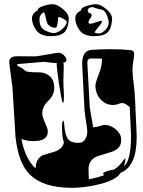

<svg xmlns="http://www.w3.org/2000/svg" viewBox="-20 -899 680 913"><path d="M319 -6Q188 -6 124 -67Q68 -120 54 -246L39 -487Q33 -526 24 -601Q23 -629 53 -631Q64 -632 82.5 -631.5Q101 -631 120 -631Q139 -631 150 -631Q161 -632 183.5 -636Q206 -640 228 -644Q250 -648 259 -648Q271 -648 283 -637Q295 -626 296 -614V-612Q296 -604 281 -601L283 -594Q283 -586 283 -572.5Q283 -559 282 -541Q281 -505 282 -487Q283 -473 283.5 -461.5Q284 -450 284 -441Q284 -410 279 -408Q272 -424 260 -504Q248 -584 250 -599Q240 -599 214 -602Q203 -604 194 -604.5Q185 -605 178 -604Q159 -602 129.5 -600Q100 -598 62 -594L64 -585Q80 -580 101 -562Q106 -558 122.5 -556.5Q139 -555 165 -555Q197 -555 217.5 -536Q238 -517 238 -482Q238 -447 210 -420Q179 -391 181 -355Q182 -345 188 -330Q194 -315 200.5 -300.5Q207 -286 207 -276Q210 -228 139 -228Q108 -228 82 -238Q99 -145 149 -98Q151 -143 181 -160L240 -178Q275 -189 284 -221Q276 -244 275 -283V-298Q275 -324 282 -325Q284 -324 286 -301Q289 -261 301 -241Q309 -229 323.5 -224Q338 -219 357 -220Q375 -221 385 -237Q395 -253 395 -272Q395 -283 392 -302.5Q389 -322 386 -342.5Q383 -363 382 -375L371 -586Q367 -659 416 -662Q464 -665 503 -665Q531 -665 555 -664Q579 -663 599 -661Q617 -660 618 -644Q618 -633 614 -608.5Q610 -584 610 -567Q610 -542 615.5 -503Q621 -464 623 -411L627 -321Q630 -266 630 -247Q630 -107 553 -77Q544 -60 519 -47Q494 -34 462.5 -25.5Q431 -17 401 -12.5Q371 -8 353 -7Q344 -6 335.5 -6Q327 -6 319 -6ZM403 -47Q441 -53 477 -67Q472 -68 470 -72Q470 -84 523 -93Q536 -102 547 -112.5Q558 -123 566 -136Q568 -138 570 -141Q572 -144 576 -147Q577 -139 575 -129.5Q573 -120 569 -109Q603 -133 603 -254Q603 -270 597 -390Q589 -396 580 -402.5Q571 -409 561 -409Q555 -409 542.5 -404.5Q530 -400 523 -400Q486 -398 461 -423.5Q436 -449 434 -487Q433 -498 438 -513.5Q443 -529 451 -550Q459 -570 462 -586.5Q465 -603 465 -615V-620Q456 -621 442.5 -621Q429 -621 412 -621Q399 -620 396 -609Q395 -605 396 -585L407 -388Q409 -372 413.5 -348.5Q418 -325 423 -294H426Q436 -294 453.5 -299.5Q471 -305 478 -305Q496 -305 513.5 -295.5Q531 -286 543.5 -270.5Q556 -255 556 -237Q559 -196 517 -179L440 -155Q401 -137 401 -95Q401 -70 402 -58Q403 -46 403 -47ZM427 -727Q377 -727 357 -757Q338 -785 338 -811Q338 -836 365 -849Q365 -859 379 -865.5Q393 -872 409.5 -875.5Q426 -879 433 -879Q453 -879 469 -868Q515 -837 513 -808Q510 -761 490.5 -744Q471 -727 427 -727ZM221 -727Q171 -727 151 -757Q132 -785 132 -811Q132 -836 159 -849Q159 -859 173 -865.5Q187 -872 203.5 -875.5Q220 -879 227 -879Q247 -879 263 -868Q309 -837 307 -808Q304 -761 284.5 -744Q265 -727 221 -727ZM449 -740Q458 -740 465 -744Q502 -768 496 -801Q490 -828 480 -841Q477 -846 473 -849Q469 -852 465 -853Q458 -855 449 -856.5Q440 -858 430 -862Q426 -865 419 -865Q406 -865 400 -857Q397 -851 397 -848Q397 -839 407 -836.5Q417 -834 416 -826Q415 -819 408 -809.5Q401 -800 401 -793Q401 -786 408 -786Q417 -786 430.5 -791Q444 -796 455 -799Q466 -802 465 -796Q462 -786 448 -770.5Q434 -755 430 -744Q439 -740 449 -740ZM236 -742Q247 -742 255 -747Q269 -753 284 -769Q299 -785 297 -797Q295 -801 285 -807.5Q275 -814 265.5 -817Q256 -820 256 -812Q256 -802 253 -784.5Q250 -767 244 -767Q223 -767 209 -782Q202 -790 198.5 -811Q195 -832 189 -841Q170 -831 168 -813Q165 -768 195 -754Q219 -742 236 -742Z"/></svg>

Font: Moo Lah Lah
Style: Regular
Weight: 400
Designer: Robert E. Leuschke
Foundry: Robert E. Leuschke
Version: Version 1.010; ttfautohint (v1.8.3)